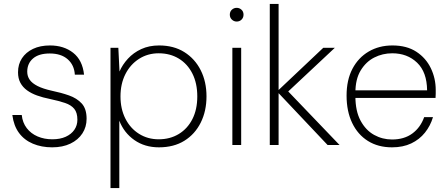

<svg xmlns="http://www.w3.org/2000/svg" viewBox="-20 -740 2286 980"><path d="M246 12Q192 12 148 -6.5Q104 -25 77 -61.5Q50 -98 43 -153H91Q95 -114 116.5 -86Q138 -58 172 -43.5Q206 -29 247 -29Q287 -29 315.5 -42Q344 -55 359.5 -77.5Q375 -100 375 -129Q375 -165 359 -184.5Q343 -204 312 -214.5Q281 -225 234 -235Q199 -242 169.5 -252.5Q140 -263 118 -279Q96 -295 84 -317.5Q72 -340 72 -371Q72 -412 92 -442.5Q112 -473 148.5 -490.5Q185 -508 235 -508Q306 -508 353.5 -470.5Q401 -433 409 -359H362Q359 -408 325.5 -437.5Q292 -467 234 -467Q178 -467 148.5 -441.5Q119 -416 119 -374Q119 -351 131.5 -333Q144 -315 171.5 -301Q199 -287 244 -277Q292 -267 332 -253Q372 -239 397 -212Q422 -185 422 -134Q422 -92 400.5 -59Q379 -26 339.5 -7Q300 12 246 12Z M544 220V-496H584L590 -375Q605 -410 633 -440.5Q661 -471 701 -489.5Q741 -508 792 -508Q867 -508 921 -474Q975 -440 1004.5 -381.5Q1034 -323 1034 -248Q1034 -173 1004.5 -114Q975 -55 921 -21.5Q867 12 791 12Q719 12 666 -25Q613 -62 589 -124V220ZM790 -29Q848 -29 892.5 -56Q937 -83 962 -132Q987 -181 987 -248Q987 -315 962 -364.5Q937 -414 892.5 -441Q848 -468 790 -468Q734 -468 689.5 -439.5Q645 -411 620 -361.5Q595 -312 595 -248Q595 -184 620 -134.5Q645 -85 689.5 -57Q734 -29 790 -29Z M1166 0V-496H1211V0ZM1188 -630Q1174 -630 1163.5 -640Q1153 -650 1153 -665Q1153 -681 1163.5 -690.5Q1174 -700 1188 -700Q1202 -700 1212.5 -690.5Q1223 -681 1223 -665Q1223 -650 1213 -640Q1203 -630 1188 -630Z M1652 0 1394 -273 1630 -496H1689L1436 -259L1437 -288L1713 0ZM1357 0V-720H1402V0Z M1981 12Q1910 12 1858 -20.5Q1806 -53 1777.5 -112.5Q1749 -172 1749 -252Q1749 -332 1779 -389Q1809 -446 1862 -477Q1915 -508 1983 -508Q2056 -508 2105 -476Q2154 -444 2179 -392Q2204 -340 2204 -281Q2204 -271 2204 -261.5Q2204 -252 2203 -240H1782V-279H2160Q2159 -372 2109 -420Q2059 -468 1982 -468Q1933 -468 1890.5 -446.5Q1848 -425 1821 -380.5Q1794 -336 1794 -267V-249Q1794 -173 1820.5 -124Q1847 -75 1889.5 -51.5Q1932 -28 1981 -28Q2043 -28 2084.5 -58.5Q2126 -89 2145 -142H2190Q2177 -98 2149 -63Q2121 -28 2079 -8Q2037 12 1981 12Z"/></svg>

Font: DM Sans 24pt ExtraLight
Style: Regular
Weight: 250
Designer: Colophon Foundry, Jonny Pinhorn
Foundry: Colophon Foundry
Version: Version 4.004;gftools[0.9.30]